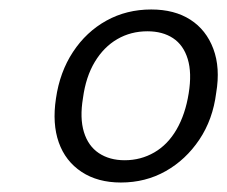

<svg xmlns="http://www.w3.org/2000/svg" viewBox="-20 -732 479 405"><path d="M235 -347Q186 -347 152 -369.5Q118 -392 104 -431.5Q90 -471 98 -524Q106 -580 134 -622.5Q162 -665 204.5 -688.5Q247 -712 299 -712Q348 -712 381.5 -690.5Q415 -669 430 -629Q445 -589 436 -536Q429 -480 400.5 -437.5Q372 -395 329.5 -371Q287 -347 235 -347ZM243 -394Q277 -394 305.5 -410.5Q334 -427 352.5 -459Q371 -491 378 -535Q385 -578 376 -607.5Q367 -637 345 -651.5Q323 -666 291 -666Q256 -666 227.5 -649.5Q199 -633 180 -601.5Q161 -570 155 -525Q148 -483 157 -453.5Q166 -424 188.5 -409Q211 -394 243 -394Z"/></svg>

Font: DM Sans 10pt Light
Style: Italic
Weight: 300
Italic angle: -10°
Version: Version 4.004;gftools[0.9.30]